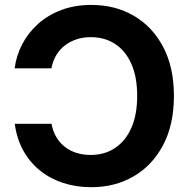

<svg xmlns="http://www.w3.org/2000/svg" viewBox="-20 -758 777 788"><path d="M355 -737.8Q452.6 -737.8 529.1 -693.4Q605.5 -648.9 649.7 -565.4Q693.8 -481.9 693.8 -364.3Q693.8 -246.1 649.4 -162.4Q605 -78.6 528.3 -34.2Q451.7 10.3 355 10.3Q292.5 10.3 238.8 -7.3Q185.1 -24.9 143.6 -58.6Q102.1 -92.3 75.4 -140.4Q48.8 -188.5 40.5 -250H191.4Q196.8 -219.7 210.7 -196Q224.6 -172.4 245.6 -155.8Q266.6 -139.2 293.7 -130.6Q320.8 -122.1 352.1 -122.1Q409.7 -122.1 452.6 -150.9Q495.6 -179.7 519.3 -233.6Q543 -287.6 543 -364.3Q543 -442.4 519 -496.1Q495.1 -549.8 452.4 -577.6Q409.7 -605.5 352.5 -605.5Q321.3 -605.5 294.4 -596.7Q267.6 -587.9 246.3 -571.5Q225.1 -555.2 210.9 -531.5Q196.8 -507.8 190.9 -477.5H40Q46.9 -529.8 71.3 -576.7Q95.7 -623.5 136.2 -659.9Q176.8 -696.3 231.9 -717Q287.1 -737.8 355 -737.8Z"/></svg>

Font: Inter 17pt
Style: Bold
Weight: 700
Version: Version 4.001;git-66647c0bb